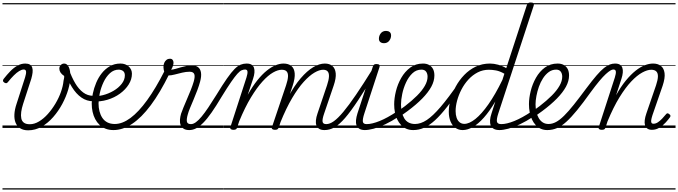

<svg xmlns="http://www.w3.org/2000/svg" viewBox="-20 -1031 5463 1547"><path d="M207 19Q168 19 142.5 2.5Q117 -14 105.5 -42.5Q94 -71 96 -109.5Q98 -148 113 -193L182 -407Q192 -439 190 -455Q188 -471 171 -471Q155 -471 134.5 -458.5Q114 -446 91.5 -423.5Q69 -401 44 -370Q37 -361 30.5 -360.5Q24 -360 14 -366Q3 -374 4 -382Q5 -390 10 -396Q35 -428 62.5 -456.5Q90 -485 120.5 -502Q151 -519 183 -519Q207 -519 221 -510.5Q235 -502 240 -485.5Q245 -469 242.5 -446.5Q240 -424 232 -396L166 -193Q155 -159 151 -129.5Q147 -100 151.5 -77.5Q156 -55 172.5 -42.5Q189 -30 220 -30Q257 -30 294.5 -52.5Q332 -75 365.5 -112.5Q399 -150 426.5 -196Q454 -242 471 -290Q488 -338 492 -381Q494 -390 496 -399.5Q498 -409 497 -419Q477 -432 467.5 -447Q458 -462 458 -478Q458 -495 469.5 -507Q481 -519 497 -519Q509 -519 518.5 -511.5Q528 -504 534.5 -490Q541 -476 544 -457.5Q547 -439 547 -418Q547 -369 530 -310.5Q513 -252 482 -194Q451 -136 408.5 -87.5Q366 -39 315 -10Q264 19 207 19ZM0 486H604V496H0ZM0 -20H604V0H0ZM0 -505H604V-500H0ZM0 -1006H604V-996H0Z M732 -215Q679 -215 636 -245Q593 -275 559.5 -329.5Q526 -384 500 -455Q495 -469 502.5 -476Q510 -483 520.5 -482Q531 -481 536 -469Q558 -408 586 -360.5Q614 -313 650 -286Q686 -259 732 -259Q741 -259 746 -252.5Q751 -246 751 -237Q751 -228 746 -221.5Q741 -215 732 -215ZM604 486H629V496H604ZM604 -20H629V0H604ZM604 -505H629V-500H604ZM604 -1006H629V-996H604Z M725 -257Q765 -253 810 -264.5Q855 -276 895 -299.5Q935 -323 960.5 -355.5Q986 -388 986 -424Q986 -447 972 -458.5Q958 -470 933 -470Q923 -470 919.5 -477Q916 -484 918.5 -494Q921 -504 929.5 -511.5Q938 -519 952 -519Q971 -519 987.5 -513Q1004 -507 1016.5 -496Q1029 -485 1036 -470Q1043 -455 1043 -437Q1043 -392 1017 -350.5Q991 -309 946.5 -276.5Q902 -244 845 -227Q788 -210 725 -214ZM629 486H1104V496H629ZM629 -20H1104V0H629ZM629 -505H1104V-500H629ZM629 -1006H1104V-996H629Z M894 17Q859 17 831 6Q803 -5 782 -25Q761 -45 747 -71.5Q733 -98 726 -130Q719 -162 719 -197Q719 -234 728 -277.5Q737 -321 755 -364Q773 -407 800.5 -441.5Q828 -476 865.5 -497.5Q903 -519 950 -519Q961 -519 965.5 -511.5Q970 -504 968 -494Q966 -484 958.5 -477Q951 -470 938 -470Q897 -470 866 -441.5Q835 -413 814.5 -369.5Q794 -326 784 -280Q774 -234 774 -197Q774 -164 781.5 -134.5Q789 -105 804.5 -81.5Q820 -58 845 -45Q870 -32 905 -32Q966 -32 1031.5 -80.5Q1097 -129 1166 -224.5Q1235 -320 1306 -460Q1309 -466 1317 -466.5Q1325 -467 1332.5 -462.5Q1340 -458 1344 -451Q1348 -444 1344 -435Q1270 -284 1195 -183.5Q1120 -83 1044.5 -33Q969 17 894 17ZM1104 486H1117V496H1104ZM1104 -20H1117V0H1104ZM1104 -505H1117V-500H1104ZM1104 -1006H1117V-996H1104Z M1505 17Q1476 17 1459 5.5Q1442 -6 1435 -25Q1428 -44 1430 -67.5Q1432 -91 1439 -115Q1446 -135 1458.5 -166Q1471 -197 1487 -233.5Q1503 -270 1517.5 -306.5Q1532 -343 1541 -374Q1553 -416 1545 -434.5Q1537 -453 1508 -453Q1479 -453 1447.5 -445.5Q1416 -438 1387.5 -430.5Q1359 -423 1337 -423Q1326 -423 1317 -431Q1308 -439 1303 -454Q1298 -469 1297 -491Q1297 -510 1303.5 -525Q1310 -540 1322 -549Q1334 -558 1351 -558Q1363 -558 1370.5 -549Q1378 -540 1378 -526Q1378 -517 1374.5 -503.5Q1371 -490 1359 -469Q1377 -471 1397 -477Q1417 -483 1438.5 -489Q1460 -495 1482.5 -499.5Q1505 -504 1527 -504Q1558 -504 1576.5 -489.5Q1595 -475 1599.5 -445.5Q1604 -416 1592 -372Q1584 -342 1570 -304.5Q1556 -267 1540 -229.5Q1524 -192 1511 -160.5Q1498 -129 1493 -109Q1482 -71 1486 -51Q1490 -31 1518 -31Q1528 -31 1531.5 -23.5Q1535 -16 1533.5 -7Q1532 2 1525 9.5Q1518 17 1505 17ZM1116 486H1684V496H1116ZM1116 -20H1684V0H1116ZM1116 -505H1684V-500H1116ZM1116 -1006H1684V-996H1116Z M1505 17Q1494 17 1490 9.5Q1486 2 1488.5 -7Q1491 -16 1499 -23.5Q1507 -31 1519 -31Q1537 -31 1558 -46Q1579 -61 1604 -91Q1629 -121 1658.5 -165Q1688 -209 1724 -267Q1774 -349 1809 -399Q1844 -449 1870 -475Q1896 -501 1919 -510Q1942 -519 1967 -519Q1977 -519 1979 -511.5Q1981 -504 1977.5 -495Q1974 -486 1968 -478.5Q1962 -471 1956 -471Q1941 -471 1926.5 -464.5Q1912 -458 1892.5 -436.5Q1873 -415 1842.5 -371Q1812 -327 1766 -252Q1721 -176 1684.5 -124Q1648 -72 1617.5 -41.5Q1587 -11 1560 3Q1533 17 1505 17ZM1683 486H1783V496H1683ZM1683 -20H1783V0H1683ZM1683 -505H1783V-500H1683ZM1683 -1006H1783V-996H1683Z M1860 15Q1848 15 1840.5 10Q1833 5 1836 -6L1966 -407Q1976 -439 1974 -455Q1972 -471 1954 -471Q1944 -471 1941 -478.5Q1938 -486 1940.5 -495Q1943 -504 1950 -511.5Q1957 -519 1967 -519Q1992 -519 2006.5 -510Q2021 -501 2026.5 -484.5Q2032 -468 2030 -445.5Q2028 -423 2019 -396L1976 -267Q2015 -336 2053.5 -384Q2092 -432 2129.5 -462Q2167 -492 2201 -505.5Q2235 -519 2264 -519Q2304 -519 2327.5 -499.5Q2351 -480 2354.5 -440.5Q2358 -401 2338 -340L2226 -4Q2222 6 2216 10.5Q2210 15 2195 15Q2183 15 2175 10Q2167 5 2171 -6L2285 -344Q2299 -386 2300.5 -413.5Q2302 -441 2290 -455Q2278 -469 2250 -469Q2219 -469 2179.5 -446.5Q2140 -424 2095 -374.5Q2050 -325 2002 -246Q1954 -167 1907 -53L1891 -4Q1888 6 1881.5 10.5Q1875 15 1860 15ZM2594 17Q2568 17 2552 7Q2536 -3 2529.5 -20.5Q2523 -38 2525.5 -62.5Q2528 -87 2538 -116L2615 -344Q2629 -386 2630.5 -413.5Q2632 -441 2620.5 -455Q2609 -469 2583 -469Q2553 -469 2513 -445.5Q2473 -422 2427.5 -372Q2382 -322 2334 -241Q2286 -160 2239 -44H2215Q2255 -162 2303 -251Q2351 -340 2402.5 -400Q2454 -460 2503.5 -489.5Q2553 -519 2597 -519Q2635 -519 2658 -499.5Q2681 -480 2685 -440.5Q2689 -401 2668 -340L2592 -117Q2576 -71 2579 -51Q2582 -31 2608 -31Q2618 -31 2621.5 -23.5Q2625 -16 2623 -7Q2621 2 2614 9.5Q2607 17 2594 17ZM1784 486H2773V496H1784ZM1784 -20H2773V0H1784ZM1784 -505H2773V-500H1784ZM1784 -1006H2773V-996H1784Z M2595 17Q2584 17 2579 9.5Q2574 2 2575.5 -7Q2577 -16 2585.5 -23.5Q2594 -31 2609 -31Q2637 -31 2670 -54.5Q2703 -78 2746.5 -130Q2790 -182 2848 -267Q2906 -352 2983 -476Q2989 -486 2998.5 -485Q3008 -484 3013.5 -476Q3019 -468 3013 -459Q2928 -318 2867 -225.5Q2806 -133 2760 -80Q2714 -27 2675 -5Q2636 17 2595 17ZM2773 486V496ZM2773 -20V0ZM2773 -505V-500ZM2773 -1006V-996Z M2921 17Q2893 17 2876.5 7Q2860 -3 2853 -21Q2846 -39 2848.5 -63.5Q2851 -88 2860 -117L2984 -494Q2988 -506 2994 -510.5Q3000 -515 3013 -515Q3030 -515 3036 -508.5Q3042 -502 3038 -491L2916 -118Q2901 -72 2903.5 -51.5Q2906 -31 2934 -31Q2945 -31 2949.5 -23.5Q2954 -16 2952 -7Q2950 2 2942.5 9.5Q2935 17 2921 17ZM3074 -683Q3056 -683 3044.5 -692Q3033 -701 3033 -719Q3033 -743 3048 -762.5Q3063 -782 3091 -782Q3108 -782 3119.5 -773Q3131 -764 3131 -745Q3131 -722 3116 -702.5Q3101 -683 3074 -683ZM2773 486H3098V496H2773ZM2773 -20H3098V0H2773ZM2773 -505H3098V-500H2773ZM2773 -1006H3098V-996H2773Z M2918 17Q2906 17 2902 9.5Q2898 2 2901 -7Q2904 -16 2912.5 -23.5Q2921 -31 2934 -31Q2977 -31 3039 -56Q3101 -81 3179 -133Q3186 -137 3192 -134Q3198 -131 3201.5 -123Q3205 -115 3204 -107Q3203 -99 3195 -93Q3136 -54 3084 -29.5Q3032 -5 2990.5 6Q2949 17 2918 17ZM3098 486V496ZM3098 -20V0ZM3098 -505V-500ZM3098 -1006V-996Z M3177 -130Q3194 -140 3210 -152Q3226 -164 3243 -176Q3300 -220 3340.5 -260.5Q3381 -301 3403 -339.5Q3425 -378 3425 -413Q3425 -438 3413 -454Q3401 -470 3376 -470Q3365 -470 3360.5 -477Q3356 -484 3358 -494Q3360 -504 3367.5 -511.5Q3375 -519 3388 -519Q3417 -519 3437.5 -507.5Q3458 -496 3469 -475Q3480 -454 3480 -423Q3480 -378 3455 -332Q3430 -286 3382 -237Q3334 -188 3264 -136Q3247 -124 3230.5 -112Q3214 -100 3197 -89ZM3098 486H3542V496H3098ZM3098 -20H3542V0H3098ZM3098 -505H3542V-500H3098ZM3098 -1006H3542V-996H3098Z M3310 17Q3279 17 3254.5 6.5Q3230 -4 3211.5 -23.5Q3193 -43 3180.5 -69Q3168 -95 3162 -125.5Q3156 -156 3156 -190Q3156 -239 3170 -296Q3184 -353 3213 -403.5Q3242 -454 3285.5 -486.5Q3329 -519 3388 -519Q3399 -519 3402.5 -511.5Q3406 -504 3404 -494Q3402 -484 3394.5 -477Q3387 -470 3376 -470Q3334 -470 3303 -440.5Q3272 -411 3251.5 -366.5Q3231 -322 3221 -274.5Q3211 -227 3211 -189Q3211 -157 3217.5 -128.5Q3224 -100 3237 -78Q3250 -56 3272 -44Q3294 -32 3324 -32Q3370 -32 3418.5 -64Q3467 -96 3530 -169.5Q3593 -243 3678 -366Q3683 -373 3691.5 -370Q3700 -367 3705.5 -359.5Q3711 -352 3707 -346Q3640 -244 3585.5 -174Q3531 -104 3485 -62Q3439 -20 3396.5 -1.5Q3354 17 3310 17ZM3542 486V496ZM3542 -20V0ZM3542 -505V-500ZM3542 -1006V-996Z M3708 17Q3675 17 3649.5 -1Q3624 -19 3610 -52.5Q3596 -86 3596 -131Q3596 -177 3610 -229.5Q3624 -282 3652 -333.5Q3680 -385 3720.5 -427Q3761 -469 3813 -494Q3865 -519 3928 -519Q3959 -519 3994 -509.5Q4029 -500 4059 -482L4225 -990Q4229 -1002 4236 -1006.5Q4243 -1011 4256 -1011Q4274 -1011 4279 -1004Q4284 -997 4280 -985L3995 -117Q3980 -71 3984 -51Q3988 -31 4019 -31Q4027 -31 4030.5 -23.5Q4034 -16 4032.5 -7Q4031 2 4024.5 9.5Q4018 17 4006 17Q3976 17 3958.5 7Q3941 -3 3934 -20.5Q3927 -38 3928.5 -62.5Q3930 -87 3940 -116L3971 -213Q3924 -134 3878.5 -83Q3833 -32 3790 -7.5Q3747 17 3708 17ZM3721 -33Q3761 -33 3810.5 -72.5Q3860 -112 3915.5 -191Q3971 -270 4028 -387L4044 -437Q4007 -458 3976.5 -463.5Q3946 -469 3919 -469Q3870 -469 3828.5 -447.5Q3787 -426 3754 -390Q3721 -354 3698 -309.5Q3675 -265 3663 -220Q3651 -175 3651 -136Q3651 -106 3659 -82.5Q3667 -59 3683 -46Q3699 -33 3721 -33ZM3542 486H4183V496H3542ZM3542 -20H4183V0H3542ZM3542 -505H4183V-500H3542ZM3542 -1006H4183V-996H3542Z M4003 17Q3991 17 3987 9.5Q3983 2 3986 -7Q3989 -16 3997.5 -23.5Q4006 -31 4019 -31Q4062 -31 4124 -56Q4186 -81 4264 -133Q4271 -137 4277 -134Q4283 -131 4286.5 -123Q4290 -115 4289 -107Q4288 -99 4280 -93Q4221 -54 4169 -29.5Q4117 -5 4075.5 6Q4034 17 4003 17ZM4183 486V496ZM4183 -20V0ZM4183 -505V-500ZM4183 -1006V-996Z M4262 -130Q4279 -140 4295 -152Q4311 -164 4328 -176Q4385 -220 4425.5 -260.5Q4466 -301 4488 -339.5Q4510 -378 4510 -413Q4510 -438 4498 -454Q4486 -470 4461 -470Q4450 -470 4445.5 -477Q4441 -484 4443 -494Q4445 -504 4452.5 -511.5Q4460 -519 4473 -519Q4502 -519 4522.5 -507.5Q4543 -496 4554 -475Q4565 -454 4565 -423Q4565 -378 4540 -332Q4515 -286 4467 -237Q4419 -188 4349 -136Q4332 -124 4315.5 -112Q4299 -100 4282 -89ZM4183 486H4627V496H4183ZM4183 -20H4627V0H4183ZM4183 -505H4627V-500H4183ZM4183 -1006H4627V-996H4183Z M4390 17Q4361 17 4337.5 6.5Q4314 -4 4296 -23.5Q4278 -43 4266 -69Q4254 -95 4248 -126Q4242 -157 4242 -192Q4242 -241 4256 -297.5Q4270 -354 4298.5 -404.5Q4327 -455 4370.5 -487Q4414 -519 4473 -519Q4484 -519 4488.5 -511.5Q4493 -504 4491 -494Q4489 -484 4481.5 -477Q4474 -470 4461 -470Q4428 -470 4401.5 -450.5Q4375 -431 4355 -400Q4335 -369 4322 -332Q4309 -295 4302 -257.5Q4295 -220 4295 -191Q4295 -159 4301.5 -130Q4308 -101 4321 -79Q4334 -57 4353.5 -44.5Q4373 -32 4400 -32Q4430 -32 4460 -48Q4490 -64 4525 -98.5Q4560 -133 4603.5 -187.5Q4647 -242 4704 -319Q4752 -383 4786.5 -423Q4821 -463 4847 -483.5Q4873 -504 4894 -511.5Q4915 -519 4935 -519Q4944 -519 4948 -511.5Q4952 -504 4950 -495Q4948 -486 4941 -478.5Q4934 -471 4921 -471Q4912 -471 4897.5 -462.5Q4883 -454 4861 -434Q4839 -414 4808.5 -377.5Q4778 -341 4737 -285Q4677 -201 4630 -143.5Q4583 -86 4544 -50.5Q4505 -15 4468 1Q4431 17 4390 17ZM4627 486H4752V496H4627ZM4627 -20H4752V0H4627ZM4627 -505H4752V-500H4627ZM4627 -1006H4752V-996H4627Z M4828 15Q4816 15 4808.5 10Q4801 5 4804 -6L4934 -407Q4944 -439 4942 -455Q4940 -471 4922 -471Q4912 -471 4908 -478.5Q4904 -486 4906 -495Q4908 -504 4915.5 -511.5Q4923 -519 4935 -519Q4960 -519 4974.5 -510Q4989 -501 4994.5 -484.5Q5000 -468 4998 -445.5Q4996 -423 4987 -396L4944 -264Q4983 -334 5023 -382.5Q5063 -431 5101.5 -461.5Q5140 -492 5175.5 -505.5Q5211 -519 5242 -519Q5280 -519 5304.5 -500.5Q5329 -482 5334.5 -442.5Q5340 -403 5319 -340L5237 -103Q5229 -78 5227 -63Q5225 -48 5229.5 -41Q5234 -34 5245 -34Q5263 -34 5280.5 -45.5Q5298 -57 5315 -75Q5332 -93 5345 -109Q5351 -117 5357 -118Q5363 -119 5370 -113Q5381 -106 5382 -99.5Q5383 -93 5378 -86Q5366 -69 5344.5 -45Q5323 -21 5294.5 -3Q5266 15 5233 15Q5210 15 5196 5Q5182 -5 5177 -22.5Q5172 -40 5175 -64Q5178 -88 5188 -117L5266 -344Q5280 -386 5281 -413.5Q5282 -441 5268.5 -455Q5255 -469 5227 -469Q5196 -469 5154.5 -446.5Q5113 -424 5066.5 -375Q5020 -326 4971 -246.5Q4922 -167 4875 -53L4859 -4Q4856 6 4849.5 10.5Q4843 15 4828 15ZM4752 486H5423V496H4752ZM4752 -20H5423V0H4752ZM4752 -505H5423V-500H4752ZM4752 -1006H5423V-996H4752Z"/></svg>

Font: Playwrite CA Guides
Style: Regular
Weight: 400
Designer: Veronika Burian, José Scaglione
Foundry: TypeTogether
Version: Version 1.003